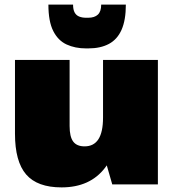

<svg xmlns="http://www.w3.org/2000/svg" viewBox="-20 -800 756 833"><path d="M282 -253Q282 -207 297.5 -186Q313 -165 347 -165Q387 -165 407 -196Q427 -227 427 -290L501 -377V-319Q501 -158 436 -72.5Q371 13 247 13Q142 13 93.5 -43Q45 -99 45 -220V-540H282ZM665 0H467L427 -139V-540H665ZM353 -590Q306 -590 269 -607Q232 -624 211 -665.5Q190 -707 190 -780H297Q297 -758 304 -745.5Q311 -733 324 -728Q337 -723 353 -723H363Q390 -723 404.5 -736.5Q419 -750 419 -780H526Q526 -713 507.5 -671Q489 -629 452.5 -609.5Q416 -590 363 -590Z"/></svg>

Font: Pathway Extreme SemiCondensed Black
Style: Regular
Weight: 900
Width: 4
Version: Version 1.001;gftools[0.9.26]